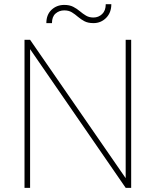

<svg xmlns="http://www.w3.org/2000/svg" viewBox="-20 -902 748 922"><path d="M609.9 -710.9V0H583.5L124.5 -666V0H97.7V-710.9H124.5L583.5 -46.4V-710.9ZM487.8 -881.8H514.6Q514.6 -841.3 489.7 -816.2Q464.8 -791 428.7 -791Q402.3 -791 385 -800.3Q367.7 -809.6 354 -821.5Q340.3 -833.5 325.2 -842.8Q310.1 -852.1 288.6 -852.1Q264.2 -852.1 246.8 -836.9Q229.5 -821.8 229.5 -791H202.6Q202.6 -831.5 227.5 -855Q252.4 -878.4 288.6 -878.4Q314 -878.4 331.5 -869.4Q349.1 -860.4 363.5 -848.1Q377.9 -835.9 393.1 -826.9Q408.2 -817.9 428.7 -817.9Q453.1 -817.9 470.5 -834.5Q487.8 -851.1 487.8 -881.8Z"/></svg>

Font: Vazirmatn RD UI Thin
Style: Regular
Weight: 100
Designer: Saber Rastikerdar
Foundry: Saber Rastikerdar
Version: Version 33.003